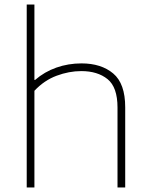

<svg xmlns="http://www.w3.org/2000/svg" viewBox="-20 -828 662 848"><path d="M98 0V-808H132V-475H135Q176.5 -511 229 -529.5Q281.5 -548 340 -548Q427 -548 480 -503.5Q533 -459 533 -354V0H499V-353Q499 -443 455 -478.5Q411 -514 339 -514Q285 -514 230 -493.5Q175 -473 132 -427V0Z"/></svg>

Font: Encode Sans Exp Th
Style: Regular
Weight: 100
Width: 7
Designer: Multiple Designers
Foundry: Impallari Type
Version: Version 3.002; ttfautohint (v1.8.3) -l 8 -r 50 -G 200 -x 14 